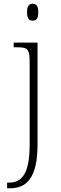

<svg xmlns="http://www.w3.org/2000/svg" viewBox="-20 -763 327 1023"><path d="M154 -653C173 -653 184 -663 184 -698C184 -732 173 -743 154 -743C136 -743 124 -732 124 -698C124 -663 136 -653 154 -653ZM18 240H34C120 240 180 187 180 8V-536H53V-511H68C124 -511 138 -506 138 -435V8C138 162 97 210 28 210H18Z"/></svg>

Font: Noto Serif Gurmukhi ExtraLight
Style: Regular
Weight: 200
Designer: Vaibhav Singh and the Monotype Design Team
Foundry: Monotype Imaging Inc.
Version: Version 2.004